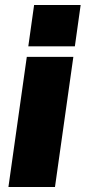

<svg xmlns="http://www.w3.org/2000/svg" viewBox="-20 -743 340 763"><path d="M13.5 0 86.5 -517H271.5L198.5 0ZM92.5 -559 115.5 -723H300.5L277.5 -559Z"/></svg>

Font: Public Sans Thin Black
Style: Italic
Weight: 900
Italic angle: -8°
Version: Version 2.001